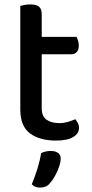

<svg xmlns="http://www.w3.org/2000/svg" viewBox="-20 -624 417 870"><path d="M72 -264H169V-134Q169 -97 191 -81.5Q213 -66 251 -66Q267 -66 287 -71.5Q307 -77 321 -84Q327 -77 332.5 -67Q338 -57 338 -44Q338 -19 311.5 -3Q285 13 234 13Q160 13 116 -19.5Q72 -52 72 -128ZM126 -378V-457H327Q330 -451 333.5 -440.5Q337 -430 337 -418Q337 -398 327.5 -388Q318 -378 302 -378ZM169 -235H72V-597Q78 -599 90.5 -601.5Q103 -604 117 -604Q144 -604 156.5 -594Q169 -584 169 -559ZM207 205Q198 217 186.5 221.5Q175 226 161 226Q137 226 124 211Q139 175 150.5 137.5Q162 100 166 70Q176 65 187 62.5Q198 60 211 60Q230 60 242.5 68.5Q255 77 255 94Q255 110 247.5 132Q240 154 229 173.5Q218 193 207 205Z"/></svg>

Font: Baloo Tamma 2 Medium
Style: Regular
Weight: 500
Designer: Divya Kowshik, Shuchita Grover and Ek Type
Foundry: Ek Type
Version: Version 1.700